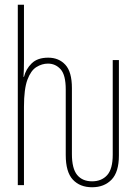

<svg xmlns="http://www.w3.org/2000/svg" viewBox="-20 -780 570 809"><path d="M368 9Q317 9 287 -23Q257 -55 257 -127V-403Q257 -464 235.5 -488Q214 -512 182 -512Q157 -512 133.5 -497.5Q110 -483 95.5 -444Q81 -405 81 -330V0H55V-760H81V-524Q81 -501 80.5 -487Q80 -473 79 -456H81Q89 -489 113.5 -513Q138 -537 183 -537Q228 -537 255.5 -507Q283 -477 283 -409V-131Q283 -70 305 -43Q327 -16 368 -16Q408 -16 431.5 -42Q455 -68 455 -128V-527H481V-125Q481 -55 450 -23Q419 9 368 9Z"/></svg>

Font: Noto Sans Mono Condensed Thin
Style: Regular
Weight: 100
Width: 3
Designer: Monotype Design Team
Foundry: Monotype Imaging Inc.
Version: Version 2.014; ttfautohint (v1.8.4.7-5d5b)